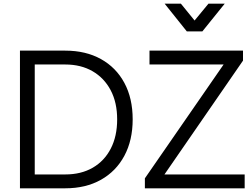

<svg xmlns="http://www.w3.org/2000/svg" viewBox="-20 -1019 1366 1039"><path d="M88 0V-745H333Q444 -745 526 -699.5Q608 -654 653 -570.5Q698 -487 698 -373Q698 -260 653 -176Q608 -92 526 -46Q444 0 333 0ZM168 -75H333Q419 -75 482 -111.5Q545 -148 579.5 -215Q614 -282 614 -373Q614 -464 579 -530.5Q544 -597 481 -633.5Q418 -670 333 -670H168ZM764 0V-54L1190 -670H789V-745H1295V-691L870 -75H1304V0ZM991 -849 871 -999H959L1033 -908L1108 -999H1196L1075 -849Z"/></svg>

Font: Kosmopol Plus Jakarta Sans
Style: Regular
Weight: 400
Designer: Gumpita Rahayu
Foundry: Tokotype
Version: Version 2.006